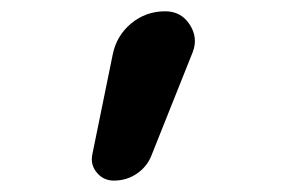

<svg xmlns="http://www.w3.org/2000/svg" viewBox="-20 -810 540 340"><path d="M181.6 -490.2Q163.1 -490.2 151.4 -504.4Q139.6 -518.6 143.6 -537.1L179.7 -713.9Q186.5 -747.1 212.4 -768.6Q238.3 -790 272.5 -790Q300.8 -790 315.9 -766.6Q331.1 -743.2 321.3 -717.8L248 -534.2Q240.2 -514.6 222.2 -502.4Q204.1 -490.2 181.6 -490.2Z"/></svg>

Font: Rounded-X Mgen+ 1m medium
Style: Regular
Weight: 500
Designer: [Source Han Sans]
Ryoko NISHIZUKA  (kana & ideographs); Paul D. Hunt (Latin, Greek & Cyrillic); Wenlong ZHANG  (bopomofo
Version: Version 1.059.20150602